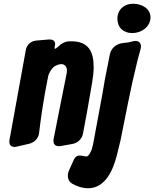

<svg xmlns="http://www.w3.org/2000/svg" viewBox="-20 -789 825 1027"><path d="M785 -696C785 -744 738 -769 691 -769C644 -769 608 -737 608 -689C608 -642 639 -612 688 -612C735 -612 785 -645 785 -696ZM287 -536C281 -531 277 -528 274 -528C273 -528 272 -530 272 -533C272 -535 272 -538 273 -541C274 -546 275 -550 275 -553C275 -573 260 -578 243 -578L174 -572C145 -569 123 -550 118 -521L31 -42C30 -38 30 -34 30 -31C30 -12 41 -3 58 -3C62 -3 66 -4 71 -5L136 -20C164 -27 186 -49 189 -77C196 -137 210 -245 237 -378C242 -402 257 -424 273 -435C286 -442 298 -446 308 -446C327 -446 338 -431 338 -412C338 -405 337 -395 334 -384L331 -368C328 -351 324 -332 319 -309C302 -222 279 -109 267 -47C266 -43 266 -39 266 -36C266 -17 276 -7 295 -7C298 -7 302 -7 306 -8L367 -19C396 -24 419 -46 424 -75C435 -131 453 -229 473 -348C478 -379 481 -406 481 -430C481 -513 453 -568 363 -568H349C329 -567 308 -557 287 -536ZM632 -558C601 -553 575 -531 568 -500L541 -364L527 -282L478 -18C474 1 470 16 463 27C456 41 449 48 442 48C439 48 434 47 429 46C421 44 414 43 408 43C397 43 385 44 374 67L350 121C345 131 343 141 343 150C343 159 344 181 367 194C394 209 422 218 451 218C545 218 586 117 605 42L625 -40L662 -225L688 -349L717 -472L731 -523C733 -530 734 -535 734 -540C734 -559 723 -570 704 -570C699 -570 694 -569 687 -567L665 -562Z"/></svg>

Font: Bangerz
Style: Bold
Weight: 700
Designer: vernon adams
Foundry: Vernon Adams
Version: Version 2.10;December 28, 2023;FontCreator 13.0.0.2683 64-bi